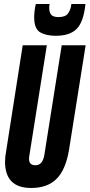

<svg xmlns="http://www.w3.org/2000/svg" viewBox="-20 -925 446 955"><path d="M135 10Q5 10 5 -121Q5 -143 11 -176L93 -700H213L126 -151Q117 -103 156 -103Q193 -103 201 -157L287 -700H406L324 -184Q308 -83 262.5 -36.5Q217 10 135 10ZM257 -747Q209 -747 179.5 -764.5Q150 -782 150 -839Q150 -869 158 -905H227Q225 -898 225 -893Q225 -888 225 -882Q225 -864 234.5 -852Q244 -840 272 -840Q306 -840 319 -859Q332 -878 335 -905H405Q396 -817 362 -782Q328 -747 257 -747Z"/></svg>

Font: Georama ExtraCondensed
Style: Bold Italic
Weight: 700
Width: 2
Italic angle: -9°
Designer: Jean-Baptiste Levee
Foundry: Production Type
Version: Version 1.000